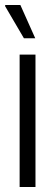

<svg xmlns="http://www.w3.org/2000/svg" viewBox="-25 -743 214 763"><path d="M53 0V-526H116V0ZM115 -591H70L-5 -719L-4 -723H56Z"/></svg>

Font: Archivo ExtraCondensed Light
Style: Regular
Weight: 300
Width: 2
Designer: Hector Gatti
Foundry: Omnibus-Type
Version: Version 2.001